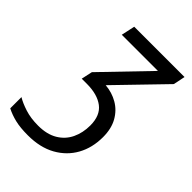

<svg xmlns="http://www.w3.org/2000/svg" viewBox="-291 -638 980 980"><g transform="rotate(45 199.0 -148.0)"><path d="M95 240Q40 240 2.5 231Q-35 222 -66 206V125Q-40 141 1.5 154.5Q43 168 97 168Q160 168 202 143Q244 118 264.5 75Q285 32 285 -21Q285 -93 241.5 -126Q198 -159 122 -159H85L98 -219L332 -462H71L87 -536H450L437 -472L195 -222Q244 -218 284.5 -194.5Q325 -171 349 -128.5Q373 -86 373 -25Q373 52 340 111.5Q307 171 245 205.5Q183 240 95 240Z"/></g></svg>

Font: BC Sans
Style: Italic
Weight: 400
Italic angle: -12°
Designer: Monotype Design Team
Designer: Province of B.C.
Foundry: Monotype Imaging Inc.
Version: Version 2.000;GOOG;noto-source:20170915:90ef993387c0